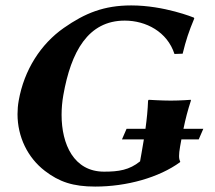

<svg xmlns="http://www.w3.org/2000/svg" viewBox="-20 -678 793 708"><path d="M656.5 -203C664.4 -241.4 672.5 -271.8 684 -307L683.5 -310C683.5 -310 645 -307 610 -307C576 -307 528.5 -310 528.5 -310L526 -307C524.8 -273.7 521.5 -240.1 516.4 -203H446.7L429.8 -164H510.5C508 -149 505.4 -133.4 502.5 -117L496.5 -83C456.9 -51 417.8 -45 363.8 -45C252.4 -45 207.1 -145.6 207.1 -254.5C207.1 -278.6 209.3 -303.1 213.5 -327C241.9 -488 305 -602 440 -602C518.1 -602 596.8 -561 623.3 -479L653.5 -480C666.1 -531 675.9 -560.7 696.4 -610L695 -613C695 -613 585.9 -658 463.9 -658C363.9 -658 294 -630 215.3 -575C130.2 -515.5 68.9 -420 49 -307C46 -290.2 44.6 -273.6 44.6 -257.1C44.6 -173.5 81.9 -96.7 145.3 -48C198 -7.6 248.8 10 331.1 10C447.6 10 566.5 -23.4 644 -80L644.5 -83C641.9 -87.1 640.3 -93.1 640.3 -103C640.3 -111.3 641.4 -122.2 644 -137C645.7 -146.5 647.3 -155.5 648.9 -164H712.8L729.7 -203Z"/></svg>

Font: Linux Biolinum O 
Style: Bold Italic
Weight: 700
Designer: Philipp H. Poll
Foundry: Philipp H. Poll
Version: Version 1.3.2